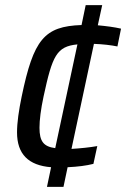

<svg xmlns="http://www.w3.org/2000/svg" viewBox="-20 -716 489 744"><path d="M435 -536 449 -605C423 -611 392 -615 359 -618L376 -696H312L296 -619C151 -614 110 -563 64 -342C53 -289 46 -241 46 -203C46 -119 90 -75 178 -68L162 8H226L242 -68C283 -70 314 -74 342 -81L357 -150C330 -145 291 -141 257 -139L344 -546C376 -545 411 -541 435 -536ZM133 -221C133 -250 138 -292 149 -343C183 -500 199 -536 280 -544L194 -142C149 -148 133 -168 133 -221Z"/></svg>

Font: Saira UNSAM
Style: Italic
Weight: 400
Italic angle: -12°
Designer: Hector Gatti with collaboration of the Omnibus-Type team
Foundry: Omnibus-Type
Version: Version 0.072;PS 000.072;hotconv 1.0.88;makeotf.lib2.5.64775